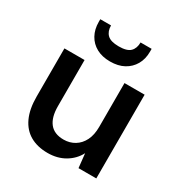

<svg xmlns="http://www.w3.org/2000/svg" viewBox="-170 -851 943 991"><g transform="rotate(30 301.0 -355.0)"><path d="M252 12Q191 12 147.5 -13Q104 -38 81 -88Q58 -138 58 -212V-499H178V-224Q178 -158 205.5 -123.5Q233 -89 289 -89Q325 -89 354 -106.5Q383 -124 399.5 -157Q416 -190 416 -238V-499H536V0H430L421 -84Q398 -40 354 -14Q310 12 252 12ZM295 -558Q248 -558 214 -576.5Q180 -595 161.5 -628.5Q143 -662 143 -706V-722H207Q207 -687 227 -667.5Q247 -648 295 -648Q344 -648 363.5 -667.5Q383 -687 383 -722H449V-705Q449 -661 430 -628Q411 -595 377 -576.5Q343 -558 295 -558Z"/></g></svg>

Font: DM Sans 20pt SemiBold
Style: Regular
Weight: 600
Version: Version 4.004;gftools[0.9.30]